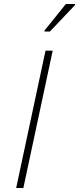

<svg xmlns="http://www.w3.org/2000/svg" viewBox="-20 -942 396 962"><path d="M61 0 208 -688H244L97 0ZM203 -784V-789L310 -922H356V-917L230 -784Z"/></svg>

Font: Saira Thin Thin
Style: Italic
Weight: 250
Italic angle: -12°
Version: Version 1.101